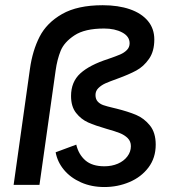

<svg xmlns="http://www.w3.org/2000/svg" viewBox="-20 -726 680 754"><path d="M198.5 -128 279.5 -158Q288.5 -119.5 315.2 -96.2Q342 -73 390 -73Q419 -73 442.8 -83.2Q466.5 -93.5 480.2 -111.8Q494 -130 494 -152Q494 -171 481.5 -183.5Q469 -196 450 -203.5Q431 -211 398.5 -220Q353.5 -233 326 -245.2Q298.5 -257.5 278.8 -282.5Q259 -307.5 259 -349Q259 -404.5 295.5 -437.8Q332 -471 405 -494.5Q435.5 -505 451.8 -512Q468 -519 478.5 -529.8Q489 -540.5 489 -556Q489 -583 460 -598.5Q431 -614 389 -614Q313 -614 272.5 -587.2Q232 -560.5 218.2 -526.5Q204.5 -492.5 198.5 -449.5L135 0H33.5L97.5 -455Q107.5 -527 135.5 -581.8Q163.5 -636.5 224 -671Q284.5 -705.5 383.5 -705.5Q444 -705.5 489.8 -689.8Q535.5 -674 560.8 -643.8Q586 -613.5 586 -571Q586 -524.5 565.2 -494.8Q544.5 -465 515.5 -449.2Q486.5 -433.5 442.5 -417.5Q410.5 -406 394.2 -398.8Q378 -391.5 366.5 -380.2Q355 -369 355 -353Q355 -337 363.5 -327.5Q372 -318 385.5 -313.2Q399 -308.5 424.5 -302.5L437 -299.5Q483 -288 514.5 -274.8Q546 -261.5 568.8 -233.2Q591.5 -205 591.5 -158Q591.5 -106 563 -68.2Q534.5 -30.5 488.2 -11Q442 8.5 390 8.5Q339 8.5 298 -9.8Q257 -28 231.2 -59Q205.5 -90 198.5 -128Z"/></svg>

Font: HK Grotesk Medium
Style: Italic
Weight: 500
Italic angle: -8°
Designer: Alfredo Marco Pradil
Foundry: Hanken Design Co.
Version: Version 3.004